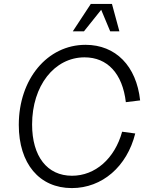

<svg xmlns="http://www.w3.org/2000/svg" viewBox="-20 -945 774 981"><path d="M347 16C502 16 629 -94 671 -263L604 -272C566 -134 466 -47 348 -47C221 -47 144 -146 144 -309C144 -507 258 -652 412 -652C529 -652 606 -569 623 -423L696 -432C677 -608 571 -716 417 -716C222 -716 76 -541 76 -307C76 -109 181 16 347 16ZM352 -785H409L497 -895L543 -785H590L552 -925H444Z"/></svg>

Font: Uncut Sans Book Italic
Style: Regular
Weight: 350
Italic angle: -11°
Designer: Kasper Nordkvist
Foundry: UNCUT.wtf
Version: Version 1.304;Glyphs 3.2 (3246)